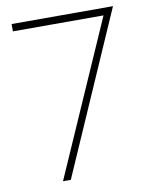

<svg xmlns="http://www.w3.org/2000/svg" viewBox="-77 -717 604 774"><g transform="rotate(-10 225.0 -330.0)"><path d="M24 -660H439L150 0H118L395 -630H24Z"/></g></svg>

Font: Human Sans ExtraLight
Style: Regular
Weight: 200
Designer: Tim Radville
Foundry: Continuum
Version: Version 1.000;FEAKit 1.0